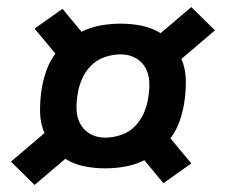

<svg xmlns="http://www.w3.org/2000/svg" viewBox="-20 -612 640 544"><path d="M78 -88 11 -154 106 -235Q94 -263 93.5 -295Q93 -327 98 -359Q102 -385 111 -411Q120 -437 137 -460L78 -531L157 -587L211 -522Q237 -535 265.5 -540Q294 -545 322 -545Q353 -545 382 -539Q411 -533 435 -518L522 -592L589 -526L494 -445Q506 -417 506.5 -385Q507 -353 502 -321Q498 -295 489 -269Q480 -243 463 -220L522 -149L443 -93L389 -158Q363 -145 334.5 -140Q306 -135 278 -135Q247 -135 218 -141Q189 -147 165 -162ZM278 -222Q300 -222 322.5 -229.5Q345 -237 361.5 -253.5Q378 -270 387.5 -291.5Q397 -313 400 -335Q404 -358 403 -380Q402 -402 392 -420Q382 -438 363.5 -448Q345 -458 322 -458Q300 -458 277.5 -450.5Q255 -443 238.5 -426.5Q222 -410 212.5 -388.5Q203 -367 200 -345Q196 -322 197 -300Q198 -278 208 -260Q218 -242 236.5 -232Q255 -222 278 -222Z"/></svg>

Font: Iosevka Aile Oblique
Style: Bold
Weight: 700
Italic angle: -9°
Designer: Belleve Invis
Foundry: Belleve Invis
Version: Version 31.1.0; ttfautohint (v1.8.4)